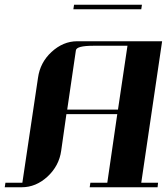

<svg xmlns="http://www.w3.org/2000/svg" viewBox="-20 -789 703 809"><path d="M0 0 2.9 -19H74.2L140.1 -460.9Q148.9 -525.4 196.8 -569.8Q246.1 -615.2 305.2 -615.2H663.1L575.2 -19H646L644 0H357.9L360.8 -19H432.1L474.1 -308.1H259.8L237.8 -153.8Q229 -90.3 180.2 -44.9Q131.3 0 71.8 0ZM263.2 -327.1H477.1L517.1 -596.2H374Q302.7 -596.2 299.8 -577.1ZM289.1 -750 292 -769H578.1L575.2 -750Z"/></svg>

Font: Hjet
Style: Italic
Weight: 400
Designer: T. Christopher White
Version: Version 1.2